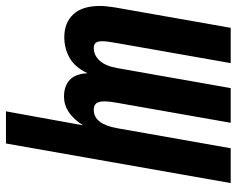

<svg xmlns="http://www.w3.org/2000/svg" viewBox="-100 -495 795 645"><g transform="rotate(90 297.5 -172.5)"><path d="M457 205H349L396 -54Q355.5 10 299.5 10Q264.5 10 243.8 -9Q223 -28 221 -69Q200.5 -26 168.8 -8.5Q137 9 100 9Q51.5 9 23.2 -21.2Q-5 -51.5 -5 -110.5Q-5 -130.5 0 -161.5L68.5 -550H187L119 -163.5Q113.5 -133 113.5 -118Q113.5 -103.5 118.8 -96.8Q124 -90 136 -90Q160.5 -90 178.5 -109.5Q196.5 -129 203.5 -167.5L271 -550H387.5L319.5 -163.5Q315.5 -139.5 315.5 -126.5Q315.5 -107 322.2 -98.5Q329 -90 344 -90Q391.5 -90 405.5 -167.5L473 -550H590Z"/></g></svg>

Font: JuliaMono BoldItalic
Style: Regular
Weight: 700
Italic angle: -9°
Monospace: yes
Designer: cormullion
Foundry: corm
Version: Version 0.049; ttfautohint (v1.8.4)